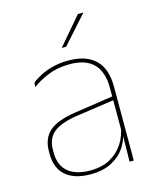

<svg xmlns="http://www.w3.org/2000/svg" viewBox="-106 -753 681 837"><g transform="rotate(-15 234.5 -335.0)"><path d="M377 0 379 -128 377.5 -131.5V-292V-334.5Q377.5 -404.5 342.2 -441.2Q307 -478 233.5 -478Q179 -478 136 -460.2Q93 -442.5 63.5 -420L66 -441Q81.5 -453 105.2 -465.5Q129 -478 161.2 -486.5Q193.5 -495 233.5 -495Q275 -495 305.5 -484.2Q336 -473.5 356.2 -453Q376.5 -432.5 386.2 -402.8Q396 -373 396 -335V0ZM200 9.5Q127.5 9.5 88.2 -24.2Q49 -58 49 -123V-134.5Q49 -192.5 85 -224.2Q121 -256 205.5 -268.5L386.5 -295.5L387 -278.5L209 -252.5Q134 -241.5 100.8 -214.5Q67.5 -187.5 67.5 -135.5V-124Q67.5 -66.5 102.2 -36.8Q137 -7 202.5 -7Q254.5 -7 291.8 -27.2Q329 -47.5 351.5 -82.2Q374 -117 380.5 -160.5L390 -142H384Q380 -102.5 358 -67.8Q336 -33 296.5 -11.8Q257 9.5 200 9.5ZM326 -680H350V-679L239.5 -555.5H220V-556Z"/></g></svg>

Font: Anek Tamil Medium Thin
Style: Regular
Weight: 250
Version: Version 1.003